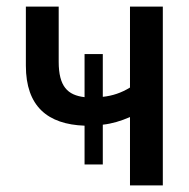

<svg xmlns="http://www.w3.org/2000/svg" viewBox="-20 -559 570 579"><path d="M235 -63H290V-183C318 -186 344 -194 372 -206V0H471V-539H372V-295C346 -279 319 -270 290 -267V-396H235V-266C184 -272 157 -298 157 -373V-539H58V-361C58 -238 124 -184 235 -180Z"/></svg>

Font: Noto Sans Mono Condensed Medium
Style: Regular
Weight: 500
Width: 3
Designer: Monotype Design Team
Foundry: Monotype Imaging Inc.
Version: Version 2.014